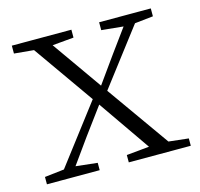

<svg xmlns="http://www.w3.org/2000/svg" viewBox="-81 -595 712 682"><g transform="rotate(-15 275.0 -254.0)"><path d="M11 0V-27L98 -37H114L205 -27V0ZM56 0 264 -273 285 -253H284L191 -127L100 0ZM312 0V-27L425 -38H441L540 -27V0ZM286 -242 267 -263H269L357 -386L446 -508H489ZM420 0 255 -238 65 -508H133L295 -278L492 0ZM18 -479V-508H237V-479L137 -470H115ZM339 -479V-508H529V-479L446 -470H431Z"/></g></svg>

Font: Noto Serif JP
Style: Regular
Weight: 200
Designer: Ryoko NISHIZUKA 西塚涼子 (kana & ideographs); Frank Grießhammer (Latin, Greek & Cyrillic); Wenlong ZHANG 张文龙 (bopomofo); San
Foundry: Adobe
Version: Version 2.001;hotconv 1.1.0;makeotfexe 2.6.0